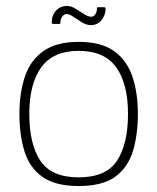

<svg xmlns="http://www.w3.org/2000/svg" viewBox="-20 -617 526 642"><path d="M243 5Q165 5 122 -25.5Q79 -56 62 -110.5Q45 -165 45 -236Q45 -307 63.5 -361.5Q82 -416 125.5 -446.5Q169 -477 243 -477Q318 -477 361 -446.5Q404 -416 422.5 -361.5Q441 -307 441 -236Q441 -165 424 -110.5Q407 -56 364.5 -25.5Q322 5 243 5ZM243 -24Q335 -24 371.5 -80Q408 -136 408 -236Q408 -337 368.5 -392Q329 -447 243 -447Q158 -447 118 -392Q78 -337 78 -236Q78 -135 115 -79.5Q152 -24 243 -24ZM158 -537Q153 -537 153 -542Q153 -566 167.5 -581.5Q182 -597 204 -597Q218 -597 232.5 -588Q247 -579 261 -570Q275 -561 285 -561Q293 -561 298.5 -569Q304 -577 304 -587Q304 -593 307 -593H328Q333 -593 333 -587Q333 -567 319.5 -550Q306 -533 284 -533Q269 -533 253.5 -542.5Q238 -552 225 -561Q212 -570 203 -570Q194 -570 188 -561.5Q182 -553 182 -542Q182 -537 178 -537Z"/></svg>

Font: Glory Thin Thin
Style: Regular
Weight: 250
Version: Version 1.011